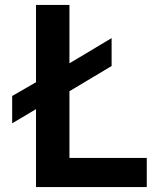

<svg xmlns="http://www.w3.org/2000/svg" viewBox="-20 -753 640 781"><path d="M126.5 -309 29.5 -251.5V-362.5L126.5 -418.5V-733H262.5V-495.5L434 -598V-484.5L262.5 -382V-110.5H577V8H126.5Z"/></svg>

Font: JuliaMono ExtraBold
Style: Regular
Weight: 800
Monospace: yes
Designer: cormullion
Foundry: corm
Version: Version 0.055; ttfautohint (v1.8.4)